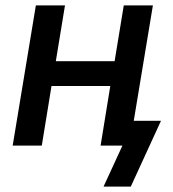

<svg xmlns="http://www.w3.org/2000/svg" viewBox="-20 -540 640 712"><path d="M364 152 434 0H353L389 -221H171L135 0H27L113 -520H221L187 -313H405L439 -520H547L476 -92H577L465 152Z"/></svg>

Font: Iosevka Semibold Extended
Style: Italic
Weight: 600
Width: 7
Italic angle: -9°
Monospace: yes
Designer: Belleve Invis
Foundry: Belleve Invis
Version: Version 32.5.0; ttfautohint (v1.8.4)